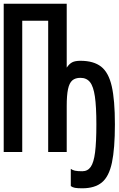

<svg xmlns="http://www.w3.org/2000/svg" viewBox="-20 -820 640 1036"><path d="M0 0V-800H340V0H240V-708H100V0ZM340 -248V-455Q354 -476 370 -484Q386 -492 414 -492Q485 -492 525.5 -460.5Q566 -429 583 -354.5Q600 -280 600 -149Q600 -18 584 57.5Q568 133 529.5 164.5Q491 196 424 196Q398 196 384.5 193.5Q371 191 362 184V91Q371 98 384.5 101Q398 104 424 104Q453 104 469.5 80.5Q486 57 493 2Q500 -53 500 -149Q500 -245 492 -299.5Q484 -354 465.5 -377Q447 -400 414 -400Q386 -400 370 -386Q354 -372 347 -339Q340 -306 340 -248Z"/></svg>

Font: Victor Mono Thin
Style: Regular
Weight: 100
Monospace: yes
Designer: Rune Bjørnerås
Version: Version 1.561;gftools[0.9.30]